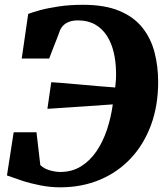

<svg xmlns="http://www.w3.org/2000/svg" viewBox="-20 -772 702 800"><path d="M231 8.5Q190 8.5 148.8 0.5Q107.5 -7.5 71.8 -19.2Q36 -31 9 -41L37 -221H132L148 -84Q164.5 -68.5 188.2 -62Q212 -55.5 231 -55.5Q279.5 -55.5 317 -78.5Q354.5 -101.5 381.8 -141.5Q409 -181.5 425.8 -232Q442.5 -282.5 450 -337L177.5 -318.5L193.5 -429.5Q213 -428.5 243 -426Q273 -423.5 309 -420.2Q345 -417 384 -413.5Q423 -410 460 -407.5Q462 -423.5 463 -439.8Q464 -456 463.5 -471.5Q463 -514 454 -553Q445 -592 425.8 -622.2Q406.5 -652.5 376.5 -669.8Q346.5 -687 305 -687Q283 -687 268.2 -681.2Q253.5 -675.5 244.2 -666.5Q235 -657.5 230.5 -647Q225.5 -633 219.8 -618Q214 -603 208 -588Q202 -573 196.2 -557.8Q190.5 -542.5 185 -528H70.5L97.5 -714Q114 -720.5 146.8 -729.5Q179.5 -738.5 225 -745.2Q270.5 -752 326.5 -752Q417 -752 477.8 -726.5Q538.5 -701 573.8 -656.2Q609 -611.5 624 -553.5Q639 -495.5 639 -430.5Q639 -332 609.2 -251.2Q579.5 -170.5 525.2 -112.5Q471 -54.5 396 -23Q321 8.5 231 8.5Z"/></svg>

Font: Merriweather 28pt Black
Style: Italic
Weight: 900
Italic angle: -7.8°
Version: Version 2.101